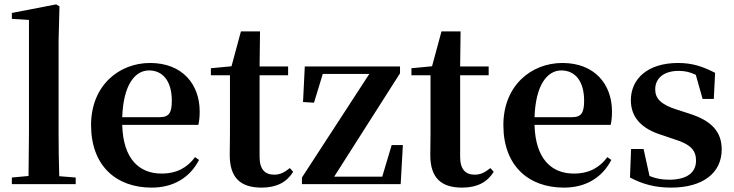

<svg xmlns="http://www.w3.org/2000/svg" viewBox="-20 -839 3345 875"><path d="M109 0H325V-30L250 -36C248 -100 247 -172 247 -235V-651L251 -810L236 -819L34 -780V-753L112 -748V-235L110 -37L34 -30V0Z M671 16C770 16 845 -29 887 -110L869 -123C834 -76 787 -48 716 -48C616 -48 541 -113 537 -270H884C888 -288 890 -306 890 -331C890 -455 811 -552 664 -552C522 -552 395 -449 395 -269C395 -84 509 16 671 16ZM537 -305C542 -452 595 -518 659 -518C723 -518 763 -468 763 -380C763 -326 751 -305 708 -305Z M1172 16C1241 16 1287 -9 1316 -56L1301 -73C1274 -52 1256 -43 1229 -43C1188 -43 1163 -67 1163 -124V-496H1293V-536H1163L1165 -696H1078L1035 -537L941 -528V-496H1028V-235C1028 -195 1027 -169 1027 -132C1027 -29 1076 16 1172 16Z M1356 0H1806L1816 -178H1765L1722 -34H1503L1803 -505V-536H1369L1361 -374L1411 -371L1451 -502H1663L1356 -30Z M2086 16C2155 16 2201 -9 2230 -56L2215 -73C2188 -52 2170 -43 2143 -43C2102 -43 2077 -67 2077 -124V-496H2207V-536H2077L2079 -696H1992L1949 -537L1855 -528V-496H1942V-235C1942 -195 1941 -169 1941 -132C1941 -29 1990 16 2086 16Z M2550 16C2649 16 2724 -29 2766 -110L2748 -123C2713 -76 2666 -48 2595 -48C2495 -48 2420 -113 2416 -270H2763C2767 -288 2769 -306 2769 -331C2769 -455 2690 -552 2543 -552C2401 -552 2274 -449 2274 -269C2274 -84 2388 16 2550 16ZM2416 -305C2421 -452 2474 -518 2538 -518C2602 -518 2642 -468 2642 -380C2642 -326 2630 -305 2587 -305Z M3038 16C3185 16 3269 -52 3269 -158C3269 -236 3226 -288 3122 -321L3066 -339C2989 -363 2966 -392 2966 -432C2966 -483 3006 -516 3073 -516C3103 -516 3126 -510 3151 -498L3182 -388H3233L3239 -507C3183 -536 3135 -552 3070 -552C2932 -552 2855 -480 2855 -382C2855 -301 2908 -251 2995 -224L3051 -205C3131 -181 3152 -151 3152 -107C3152 -51 3109 -20 3029 -20C2994 -20 2967 -26 2940 -37L2913 -160H2856L2851 -30C2908 0 2965 16 3038 16Z"/></svg>

Font: Noto Serif CJK TC
Style: Bold
Weight: 700
Designer: Ryoko NISHIZUKA 西塚涼子 (kana & ideographs); Frank Grießhammer (Latin, Greek & Cyrillic); Wenlong ZHANG 张文龙 (bopomofo); San
Foundry: Adobe
Version: Version 2.001;hotconv 1.1.0;makeotfexe 2.6.0